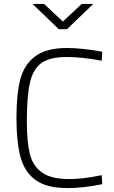

<svg xmlns="http://www.w3.org/2000/svg" viewBox="-20 -951 584 980"><path d="M64 0ZM64 -350Q64 -470 83.5 -545.5Q103 -621 159.5 -663.5Q216 -706 322 -706Q398 -706 502 -687L499 -641Q401 -660 320 -660Q235 -660 192 -629.5Q149 -599 133 -530Q117 -461 117 -331Q117 -226 132.5 -164.5Q148 -103 195 -70Q242 -37 334 -37Q406 -37 499 -57L502 -11Q405 9 324 9Q219 9 162.5 -31.5Q106 -72 85 -148.5Q64 -225 64 -350ZM146 -931H205L301 -841L397 -931H456L322 -802H280Z"/></svg>

Font: Cairo Light
Style: Regular
Weight: 300
Designer: Mohamed Gaber, the designers of Titillium
Foundry: Kief Type Foundry
Version: Version 2.009; ttfautohint (v1.5.33-1714) -l 8 -r 50 -G 200 